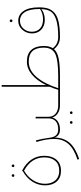

<svg xmlns="http://www.w3.org/2000/svg" viewBox="680 -1454 1017 2416"><g transform="rotate(-90 1188.0 -246.5)"><path d="M187 -574Q170 -574 170 -590Q170 -597 175 -602Q180 -607 187 -607Q194 -607 198.5 -602Q203 -597 203 -590Q203 -574 187 -574ZM309 -574Q293 -574 293 -590Q293 -597 297.5 -602Q302 -607 309 -607Q316 -607 321 -602Q326 -597 326 -590Q326 -574 309 -574ZM246 13Q160 13 111.5 -41Q63 -95 63 -188Q63 -273 109.5 -346.5Q156 -420 243 -469L248 -477Q435 -378 435 -197Q435 -102 386 -44.5Q337 13 246 13ZM247 -9Q329 -9 372 -60Q415 -111 415 -196Q415 -361 248 -452Q170 -407 126.5 -337Q83 -267 83 -189Q83 -107 126 -58Q169 -9 247 -9Z M767 -22 779 -11 764 0Q687 0 665 -67Q663 46 600 120Q537 194 395 242L386 221Q526 175 586.5 104Q647 33 647 -73Q647 -174 609 -296L629 -303Q651 -223 662 -132Q668 -76 693.5 -49Q719 -22 767 -22Z M1070 -22 1084 -11 1069 0Q1012 0 971 -26.5Q930 -53 917 -98Q905 -52 865.5 -26Q826 0 764 0L749 -11L766 -22Q836 -22 871 -54.5Q906 -87 906 -146V-306H926V-146Q926 -88 965 -55Q1004 -22 1070 -22ZM871 142Q871 158 855 158Q838 158 838 142Q838 135 843 130Q848 125 855 125Q862 125 866.5 130Q871 135 871 142ZM994 142Q994 158 977 158Q961 158 961 142Q961 135 965.5 130Q970 125 977 125Q984 125 989 130Q994 135 994 142Z M1931 -22 1943 -11 1928 0Q1836 0 1777 -75Q1740 -33 1660 -16.5Q1580 0 1437 0H1069L1054 -11L1071 -22H1266Q1280 -72 1304 -129V-732L1325 -735V-175Q1381 -289 1456.5 -352.5Q1532 -416 1620 -416Q1719 -416 1768 -360Q1817 -304 1817 -204Q1817 -133 1789 -90Q1841 -22 1931 -22ZM1437 -22Q1641 -22 1718.5 -60Q1796 -98 1796 -204Q1796 -393 1621 -393Q1512 -393 1427.5 -295.5Q1343 -198 1285 -22Z M2146 -603Q2141 -598 2134 -598Q2127 -598 2122 -603Q2117 -608 2117 -615Q2117 -622 2122 -627Q2127 -632 2134 -632Q2141 -632 2146 -627Q2151 -622 2151 -615Q2151 -608 2146 -603ZM2134 -525Q2212 -525 2257.5 -457.5Q2303 -390 2303 -264Q2303 -194 2287.5 -148Q2272 -102 2231.5 -67Q2191 -32 2116.5 -16Q2042 0 1928 0L1913 -12L1930 -22Q2067 -22 2144 -46.5Q2221 -71 2249.5 -114.5Q2278 -158 2281 -234Q2228 -191 2146 -191Q2069 -191 2022 -235.5Q1975 -280 1975 -352Q1975 -421 2020.5 -473Q2066 -525 2134 -525ZM2151 -213Q2227 -213 2282 -251V-262Q2282 -381 2243 -442Q2204 -503 2133 -503Q2073 -503 2034.5 -458.5Q1996 -414 1996 -354Q1996 -289 2037 -251Q2078 -213 2151 -213Z"/></g></svg>

Font: FiraGO Thin
Style: Regular
Weight: 100
Designer: bBox Type
Foundry: bBox Type GmbH
Version: Version 1.001;PS 001.001;hotconv 1.0.88;makeotf.lib2.5.64775